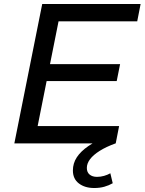

<svg xmlns="http://www.w3.org/2000/svg" viewBox="-20 -720 726 964"><path d="M223 -398H583L566 -313H206ZM169 -87H578L561 0H52L192 -700H686L669 -613H274ZM453 224Q406 224 376 201Q346 178 346 136Q346 100 365.5 70Q385 40 423.5 13.5Q462 -13 518 -35L560 0Q513 17 480.5 37.5Q448 58 432 79.5Q416 101 416 123Q416 145 430 156.5Q444 168 467 168Q485 168 502.5 163Q520 158 534 150L546 200Q527 211 504 217.5Q481 224 453 224Z"/></svg>

Font: MOST Montserrat Medium
Style: Italic
Weight: 500
Italic angle: -11.3°
Designer: Julieta Ulanovsky
Foundry: Julieta Ulanovsky
Version: Version 8.000;March 11, 2024;FontCreator 15.0.0.2926 64-bit